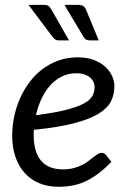

<svg xmlns="http://www.w3.org/2000/svg" viewBox="-20 -744 518 772"><path d="M287 -449.5Q255.5 -449.5 229 -436.5Q202.5 -423.5 182 -400.8Q161.5 -378 147 -347.2Q132.5 -316.5 124.5 -281Q201.5 -290.5 248 -302.8Q294.5 -315 319.5 -329.2Q344.5 -343.5 352.5 -360Q360.5 -376.5 360.5 -394.5Q360.5 -403.5 356.5 -413.2Q352.5 -423 343.8 -431Q335 -439 321 -444.2Q307 -449.5 287 -449.5ZM428 -93.5Q402.5 -67 378 -48.2Q353.5 -29.5 328.2 -17Q303 -4.5 275.2 1.2Q247.5 7 215.5 7Q172 7 137.5 -7.5Q103 -22 79 -48.8Q55 -75.5 42 -113.5Q29 -151.5 29 -198.5Q29 -237.5 37.2 -276.2Q45.5 -315 61.2 -350Q77 -385 99.8 -415Q122.5 -445 151.8 -466.8Q181 -488.5 216.2 -501Q251.5 -513.5 292 -513.5Q330.5 -513.5 358.5 -502.5Q386.5 -491.5 404.5 -474.5Q422.5 -457.5 431.2 -437Q440 -416.5 440 -398Q440 -365 426.5 -337.2Q413 -309.5 377 -287.2Q341 -265 278 -248.5Q215 -232 116 -222Q116 -216.5 115.8 -211.2Q115.5 -206 115.5 -200.5Q115.5 -133.5 144.8 -98.2Q174 -63 233 -63Q257 -63 275.8 -68Q294.5 -73 309.2 -80.2Q324 -87.5 335.2 -96.2Q346.5 -105 355.8 -112.2Q365 -119.5 373 -124.5Q381 -129.5 389 -129.5Q398.5 -129.5 406 -121ZM293 -724.5Q308 -724.5 315.2 -719.2Q322.5 -714 327 -702.5L377 -581.5H342.5Q333 -581.5 326.8 -584.5Q320.5 -587.5 316 -595.5L239 -724.5ZM154.5 -724.5Q170 -724.5 176.5 -719Q183 -713.5 188.5 -702.5L257.5 -581.5H218.5Q208.5 -581.5 202.8 -584.8Q197 -588 191.5 -595.5L94.5 -724.5Z"/></svg>

Font: Lato 2
Style: Italic
Weight: 400
Italic angle: -7°
Designer: Lukasz Dziedzic with Adam Twardoch and Botio Nikoltchev
Foundry: tyPoland Lukasz Dziedzic
Version: Version 2.015; 2015-08-06; http://www.latofonts.com/